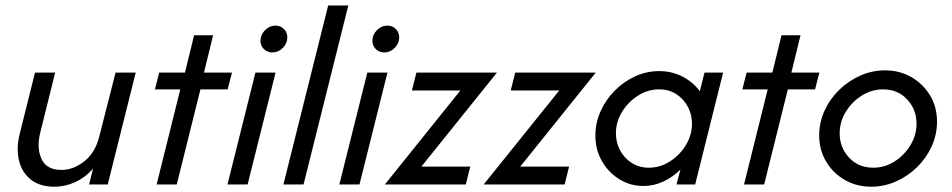

<svg xmlns="http://www.w3.org/2000/svg" viewBox="-20 -687 3547 715"><path d="M183.3 8.3Q127.1 8.3 93.8 -19.1Q60.4 -46.5 50.3 -91.3Q40.3 -136.1 53.5 -188.9L110.4 -416.7H185.4L129.2 -190.3Q116 -135.4 134.7 -94.8Q153.5 -54.2 209 -54.2Q252.8 -54.2 293.4 -85.8Q334 -117.4 349.3 -177.1L410.4 -416.7H485.4L381.2 0H311.8L326.4 -59Q296.5 -25 259 -8.3Q221.5 8.3 183.3 8.3Z M563.2 0 651.4 -354.2H556.9L572.9 -416.7H668.8L702.8 -555.6H773.6L739.6 -416.7H843.8L827.8 -354.2H726.4L638.2 0Z M827.1 0 931.2 -416.7H1006.2L902.1 0ZM994.4 -491.7Q975.7 -491.7 962.8 -504.2Q950 -516.7 950 -535.4Q950 -557.6 967 -574.7Q984 -591.7 1005.6 -591.7Q1024.3 -591.7 1037.2 -579.2Q1050 -566.7 1050 -547.9Q1050 -525.7 1033.3 -508.7Q1016.7 -491.7 994.4 -491.7Z M1035.4 0 1202.1 -666.7H1277.1L1110.4 0Z M1243.7 0 1347.9 -416.7H1422.9L1318.7 0ZM1411.1 -491.7Q1392.4 -491.7 1379.5 -504.2Q1366.7 -516.7 1366.7 -535.4Q1366.7 -557.6 1383.7 -574.7Q1400.7 -591.7 1422.2 -591.7Q1441 -591.7 1453.8 -579.2Q1466.7 -566.7 1466.7 -547.9Q1466.7 -525.7 1450 -508.7Q1433.3 -491.7 1411.1 -491.7Z M1413.2 0 1694.4 -350H1513.9L1530.6 -416.7H1830.6L1549.3 -66.7H1731.2L1714.6 0Z M1781.2 0 2062.5 -350H1881.9L1898.6 -416.7H2198.6L1917.4 -66.7H2099.3L2082.6 0Z M2375.7 5.6Q2327.8 5.6 2287.2 -19.1Q2246.5 -43.8 2221.9 -86.5Q2197.2 -129.2 2197.2 -182.6Q2197.2 -229.9 2216.7 -272.9Q2236.1 -316 2269.4 -349.7Q2302.8 -383.3 2345.5 -402.8Q2388.2 -422.2 2434.7 -422.2Q2481.9 -422.2 2521.2 -402.1Q2560.4 -381.9 2586.1 -347.2L2603.5 -416.7H2672.9L2568.8 0H2499.3L2513.9 -55.6Q2486.1 -27.8 2450.7 -11.1Q2415.3 5.6 2375.7 5.6ZM2396.5 -62.5Q2438.2 -62.5 2474.7 -85.8Q2511.1 -109 2534 -146.5Q2556.9 -184 2556.9 -226.4Q2556.9 -261.1 2541.3 -289.9Q2525.7 -318.8 2498.3 -336.5Q2470.8 -354.2 2434 -354.2Q2392.4 -354.2 2355.9 -330.9Q2319.4 -307.6 2296.5 -270.5Q2273.6 -233.3 2273.6 -190.3Q2273.6 -156.2 2289.2 -127.1Q2304.9 -97.9 2332.6 -80.2Q2360.4 -62.5 2396.5 -62.5Z M2750.7 0 2838.9 -354.2H2744.4L2760.4 -416.7H2856.2L2890.3 -555.6H2961.1L2927.1 -416.7H3031.2L3015.3 -354.2H2913.9L2825.7 0Z M3224.3 8.3Q3170.1 8.3 3126.4 -16.7Q3082.6 -41.7 3056.6 -85.1Q3030.6 -128.5 3030.6 -182.6Q3030.6 -230.6 3050.3 -274.3Q3070.1 -318.1 3104.5 -351.7Q3138.9 -385.4 3183 -405.2Q3227.1 -425 3275.7 -425Q3329.9 -425 3373.6 -400Q3417.4 -375 3443.4 -331.9Q3469.4 -288.9 3469.4 -234Q3469.4 -186.1 3449.7 -142.4Q3429.9 -98.6 3395.5 -64.9Q3361.1 -31.2 3317 -11.5Q3272.9 8.3 3224.3 8.3ZM3231.9 -62.5Q3274.3 -62.5 3310.8 -85.4Q3347.2 -108.3 3370.1 -145.8Q3393.1 -183.3 3393.1 -226.4Q3393.1 -279.2 3358.3 -316.7Q3323.6 -354.2 3268.1 -354.2Q3226.4 -354.2 3189.6 -331.2Q3152.8 -308.3 3129.9 -270.8Q3106.9 -233.3 3106.9 -190.3Q3106.9 -137.5 3142 -100Q3177.1 -62.5 3231.9 -62.5Z"/></svg>

Font: Afacad
Style: Italic
Weight: 400
Italic angle: -14°
Designer: Kristian Moeller
Foundry: Dicotype
Version: Version 1.000